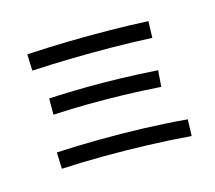

<svg xmlns="http://www.w3.org/2000/svg" viewBox="-129 -923 1258 1126"><g transform="rotate(-20 500.0 -360.0)"><path d="M885 30Q762 9 627 -7.5Q492 -24 358.5 -35Q225 -46 104 -50L109 -150Q233 -146 367 -135.5Q501 -125 636.5 -108.5Q772 -92 897 -70ZM816 -302Q700 -320 592 -332.5Q484 -345 379 -353Q274 -361 166 -365L175 -463Q286 -459 392.5 -451Q499 -443 607 -430.5Q715 -418 832 -400ZM865 -590Q739 -607 619 -618.5Q499 -630 380.5 -638Q262 -646 138 -650L143 -750Q273 -746 394 -738Q515 -730 634.5 -718.5Q754 -707 877 -690Z"/></g></svg>

Font: M PLUS 1 Thin Medium
Style: Regular
Weight: 500
Version: Version 1.001